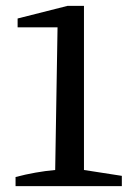

<svg xmlns="http://www.w3.org/2000/svg" viewBox="-20 -634 445 654"><path d="M33 0V-31Q67 -40 101 -46Q135 -52 168 -55L176 -541H40V-571L210 -614H266V-55L395 -35V0Z"/></svg>

Font: Piazzolla Thin Medium
Style: Regular
Weight: 500
Version: Version 2.005